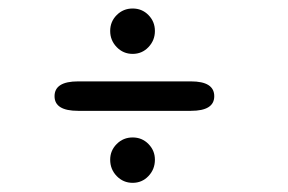

<svg xmlns="http://www.w3.org/2000/svg" viewBox="-20 -510 659 440"><path d="M105 -289.5Q105 -323.5 159 -323.5H417.5Q471 -323.5 471 -289.5Q471 -256 417.5 -256H159Q105 -256 105 -289.5ZM284 -91Q262.5 -91 247.5 -106.5Q232.5 -122 232.5 -144Q232.5 -165 247.5 -180Q262.5 -195 284 -195Q305.5 -195 320.2 -180Q335 -165 335 -144Q335 -122 320.2 -106.5Q305.5 -91 284 -91ZM284 -386.5Q262.5 -386.5 247.5 -402Q232.5 -417.5 232.5 -439Q232.5 -460.5 247.5 -475.5Q262.5 -490.5 284 -490.5Q305.5 -490.5 320.2 -475.5Q335 -460.5 335 -439Q335 -417.5 320.2 -402Q305.5 -386.5 284 -386.5Z"/></svg>

Font: Sono ExtraLight Monospace
Style: Regular
Weight: 400
Version: Version 2.112